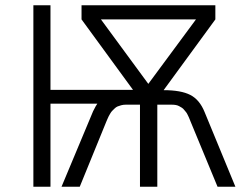

<svg xmlns="http://www.w3.org/2000/svg" viewBox="-20 -710 943 730"><path d="M106.9 0V-689.9H171.9V-368.2H485.8L290 -636.2V-689.9H798.8V-636.2L602.1 -367.2Q668 -367.2 703.4 -349.1Q738.8 -331.1 757.8 -284.2L875 0H807.1L704.1 -249Q703.6 -250 701.2 -256.3Q698.7 -262.7 697.5 -265.1Q696.3 -267.6 693.1 -274.2Q689.9 -280.8 687.3 -283.7Q684.6 -286.6 680.4 -292Q676.3 -297.4 671.6 -300.3Q667 -303.2 661.1 -306.4Q655.3 -309.6 648.2 -310.8Q641.1 -312 632.8 -312H578.1V0H512.2V-312H458Q448.7 -312 440.7 -309.8Q432.6 -307.6 426.8 -305.2Q420.9 -302.7 415.3 -297.1Q409.7 -291.5 406.2 -288.1Q402.8 -284.7 398.7 -277.6Q394.5 -270.5 393.1 -267.6Q391.6 -264.6 388.4 -257.3Q385.3 -250 384.8 -249L283.2 0H213.9L334 -287.1Q345.2 -309.6 350.1 -315.9H171.9V0ZM543.9 -391.1 725.1 -636.2H363.8Z"/></svg>

Font: HK Grotesk Light
Style: Regular
Weight: 300
Designer: Alfredo Marco Pradil and Stefan Peev
Foundry: Hanken Design Co.
Version: Version 1.045;PS 001.045;hotconv 1.0.88;makeotf.lib2.5.64775